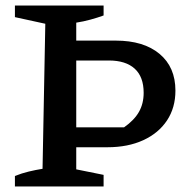

<svg xmlns="http://www.w3.org/2000/svg" viewBox="-20 -675 685 695"><path d="M34 0V-38Q59 -48 84 -54Q109 -60 134 -64L144 -589L34 -613V-655H355V-619Q333 -611 307.5 -604Q282 -597 256 -593V-62L355 -42V0ZM196 -142V-214H429Q466 -240 483 -270Q500 -300 500 -339Q500 -397 467.5 -426.5Q435 -456 374 -456H196V-528H399Q500 -528 557.5 -480Q615 -432 615 -347Q615 -285 584.5 -239Q554 -193 498.5 -167.5Q443 -142 369 -142Z"/></svg>

Font: Piazzolla 24pt SemiBold
Style: Regular
Weight: 600
Designer: Juan Pablo del Peral
Foundry: Huerta Tipografica
Version: Version 2.005